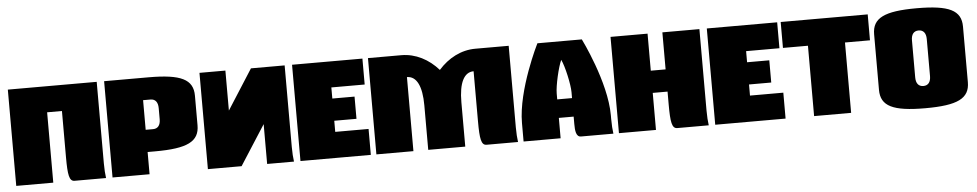

<svg xmlns="http://www.w3.org/2000/svg" viewBox="-35 -777 5255 1033"><g transform="rotate(-5 2592.0 -260.0)"><path d="M20 -520V0H220V-380H300V-130C300 -35 306 0 335 0H505C502 -20 500 -50 500 -80V-520Z M740 -400H780C806 -400 820 -382 820 -350V-290C820 -258 806 -240 780 -240H740ZM540 -520V0H740V-120H780C955 -120 1020 -152 1020 -240V-400C1020 -488 955 -520 780 -520Z M1055 -520V0H1237L1375 -215V0H1520C1517 -20 1515 -49 1515 -80V-520H1333L1195 -304V-520Z M1555 -520V0H1935V-140H1755V-200H1875V-320H1755V-380H1935V-520Z M1965 -520V0H2165V-400C2217 -400 2245 -344 2245 -240V0H2445V-240C2445 -344 2473 -400 2525 -400V-130C2525 -35 2531 0 2560 0H2730C2727 -20 2725 -49 2725 -80V-520H2545C2468 -520 2398 -483 2345 -423C2292 -483 2222 -520 2145 -520Z M2880 -520C2880 -520 2760 -280 2760 -100V0H2960V-110H3040V-70C3040 -35 3043 0 3070 0H3245C3242 -20 3240 -49 3240 -80V-100C3240 -280 3120 -520 3120 -520ZM2960 -210V-242C2960 -284 2983 -384 3000 -420C3018 -384 3040 -284 3040 -242V-210Z M3275 -520V0H3475V-200H3555V-130C3555 -35 3561 0 3590 0H3760C3757 -20 3755 -50 3755 -80V-520H3555V-320H3475V-520Z M3795 -520V0H4175V-140H3995V-200H4115V-320H3995V-380H4175V-520Z M4194 -520V-380H4329V0H4529V-380H4664V-520Z M4929 -530C4754 -530 4689 -498 4689 -410V-110C4689 -22 4754 10 4929 10C5104 10 5169 -22 5169 -110V-410C5169 -498 5104 -530 4929 -530ZM4929 -410C4955 -410 4969 -392 4969 -360V-160C4969 -128 4955 -110 4929 -110C4903 -110 4889 -128 4889 -160V-360C4889 -392 4903 -410 4929 -410Z"/></g></svg>

Font: MikodacsPCS
Style: Regular
Weight: 900
Designer: gluk (gluksza@wp.pl)
Foundry: gluk (gluksza@wp.pl)
Version: Version 0.27